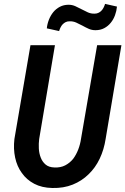

<svg xmlns="http://www.w3.org/2000/svg" viewBox="-20 -939 633 969"><path d="M592.8 -710.9H470.2L388.7 -237.3Q384.8 -210.4 374.8 -184.3Q364.7 -158.2 349.1 -137.2Q332.5 -116.7 309.1 -104.5Q285.6 -92.3 254.4 -93.8Q226.1 -94.7 209.7 -108.9Q193.4 -123 185.5 -144Q177.2 -165 176 -189.7Q174.8 -214.4 177.7 -237.3L257.3 -710.9H133.8L52.7 -237.3Q46.9 -188 56.4 -143.6Q65.9 -99.1 90.3 -65.9Q114.3 -31.7 152.8 -11.5Q191.4 8.8 244.1 9.8Q300.8 11.2 346.9 -7.3Q393.1 -25.9 427.2 -59.6Q461.4 -92.3 483.2 -138.2Q504.9 -184.1 513.2 -238.3ZM570.3 -905.8 510.3 -919.4Q507.3 -909.2 502.4 -899.9Q497.6 -890.6 490.2 -883.3Q483.9 -877.4 475.8 -873.8Q467.8 -870.1 457 -870.1Q439 -869.6 423.3 -876.7Q407.7 -883.8 392.1 -892.1Q376.5 -900.4 360.4 -907.7Q344.2 -915 326.2 -915Q301.8 -915 282.2 -904.8Q262.7 -894.5 249 -877.9Q234.9 -860.4 226.6 -838.9Q218.3 -817.4 216.3 -795.9L278.3 -782.2Q281.2 -792 285.9 -801.3Q290.5 -810.5 296.9 -816.9Q303.2 -823.2 311.5 -827.4Q319.8 -831.5 331.1 -831.5Q349.1 -832 364.7 -825Q380.4 -817.9 396 -809.6Q411.6 -800.8 427.5 -793.7Q443.4 -786.6 461.9 -786.6Q486.8 -786.6 506.1 -796.9Q525.4 -807.1 539.1 -824.2Q552.7 -840.8 560.5 -862.3Q568.4 -883.8 570.3 -905.8Z"/></svg>

Font: Roboto Mono SemiBold
Style: Italic
Weight: 600
Italic angle: -10°
Monospace: yes
Designer: Google
Version: Version 3.000